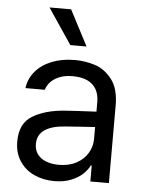

<svg xmlns="http://www.w3.org/2000/svg" viewBox="-54 -806 644 862"><g transform="rotate(5 267.5 -374.5)"><path d="M251.4 -236.2Q191.6 -232.4 159 -210.5Q126.4 -188.5 126.4 -146.4Q126.4 -119.1 140.5 -100.3Q154.7 -81.5 179.6 -71.8Q204.4 -62.2 236.9 -62.2Q282.8 -62.2 316.5 -80.5Q350.1 -98.8 367.4 -128.5Q384.7 -158.1 384.7 -192V-357.7Q384.7 -391.6 371.2 -415.4Q357.7 -439.2 331 -451.7Q304.2 -464.1 264.5 -464.1Q232 -464.1 207.5 -454.8Q183 -445.4 167.1 -429.4Q151.2 -413.3 145 -392.3H58Q63.2 -434.7 91 -467.7Q118.8 -500.7 164.7 -519Q210.6 -537.3 268.6 -537.3Q314.2 -537.3 358.4 -523.5Q402.6 -509.7 435.4 -467.9Q468.2 -426.1 468.2 -349.4V0H384.7V-71.8H380.5Q370.5 -51.5 350.7 -32.6Q330.8 -13.8 298.3 -0.7Q265.9 12.4 223.1 12.4Q172.3 12.4 131 -6.9Q89.8 -26.2 66 -63.2Q42.1 -100.1 42.1 -150.6Q42.1 -232.4 98.4 -266.2Q154.7 -300.1 241 -306.6Q266.2 -308.4 298.9 -310.3Q331.5 -312.2 361.2 -313.5Q381.9 -314.9 390.2 -314.9L391.6 -245.9Q371.5 -244.8 328.2 -241.7Q284.9 -238.6 251.4 -236.2ZM134 -762.4H231.4L314.9 -602.2H241.7Z"/></g></svg>

Font: Pretendard Variable
Style: Regular
Weight: 400
Designer: Base glyphs from Inter by Rasmus Andersson; Hangul glyphs from Noto Sans CJK(Source Han Sans) by Jang Soo-young and Kang
Foundry: Kil Hyung-jin
Version: Version 1.100;FEAKit 1.0